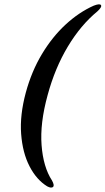

<svg xmlns="http://www.w3.org/2000/svg" viewBox="-20 -746 484 881"><path d="M98.5 -321.5Q125 -419 172.5 -498Q220 -577 281.2 -633.5Q342.5 -690 410 -720Q437 -730.5 443 -723Q449.5 -714.5 426.5 -693.5Q350.5 -631 291.2 -532.2Q232 -433.5 198.5 -309.5Q163 -180.5 170.8 -79.8Q178.5 21 218.5 82Q230.5 104 224 111Q216 119.5 196.5 109Q147.5 79 115.5 17Q83.5 -45 77 -131.5Q70.5 -218 98.5 -321.5Z"/></svg>

Font: Fraunces 144pt S050 SemiBold
Style: Italic
Weight: 600
Italic angle: -16°
Version: Version 1.000; ttfautohint (v1.8.3)